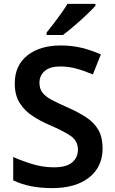

<svg xmlns="http://www.w3.org/2000/svg" viewBox="-20 -958 590 988"><path d="M508 -195Q508 -100 439 -45Q370 10 248 10Q130 10 48 -30V-150Q93 -130 147 -113.5Q201 -97 257 -97Q321 -97 351 -122Q381 -147 381 -188Q381 -233 343 -259Q305 -285 232 -316Q188 -335 148 -361Q108 -387 82 -427Q56 -467 56 -529Q56 -621 120.5 -672.5Q185 -724 293 -724Q350 -724 399.5 -712Q449 -700 499 -678L458 -575Q413 -594 372.5 -605Q332 -616 289 -616Q237 -616 210 -592.5Q183 -569 183 -532Q183 -502 198 -482Q213 -462 244.5 -445Q276 -428 326 -406Q383 -381 424 -354Q465 -327 486.5 -289Q508 -251 508 -195ZM471 -928Q455 -910 424.5 -881Q394 -852 361 -824Q328 -796 304 -778H220V-791Q235 -809 255 -835Q275 -861 294.5 -888.5Q314 -916 327 -938H471Z"/></svg>

Font: Noto Sans Ethiopic SemiBold
Style: Regular
Weight: 600
Designer: Monotype Design Team
Foundry: Monotype Imaging Inc.
Version: Version 2.102; ttfautohint (v1.8.4.7-5d5b)